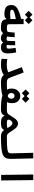

<svg xmlns="http://www.w3.org/2000/svg" viewBox="1682 -2416 737 4142"><g transform="rotate(90 2051.0 -344.5)"><path d="M280.3 -70.8Q183.1 -70.8 135.3 -106.2Q87.4 -141.6 87.4 -220.7Q87.4 -303.7 161.9 -349.9Q236.3 -396 388.7 -430.7L387.7 -484.9H500L502 -187Q502.4 -158.2 508.1 -144.5Q513.7 -130.9 531.5 -127.2Q549.3 -123.5 585.9 -123.5Q606.4 -123.5 614.5 -108.6Q622.6 -93.8 622.6 -62Q622.6 -30.8 613.8 -13.4Q605 3.9 580.1 3.9Q513.2 3.9 473.9 -6.8Q434.6 -17.6 416.3 -43Q397.9 -68.4 394 -112.3H380.9Q370.1 -88.4 346.2 -79.6Q322.3 -70.8 280.3 -70.8ZM390.1 -317.4Q312.5 -303.7 268.8 -291Q225.1 -278.3 207.3 -264.4Q189.5 -250.5 189.5 -232.9Q189.5 -209.5 211.4 -202.1Q233.4 -194.8 287.6 -194.8Q308.1 -194.8 337.4 -196.5Q366.7 -198.2 391.6 -200.7ZM417 -512.2 356 -573.2 294.9 -512.2 213.4 -593.8 294.9 -675.8 356 -614.7 417 -675.8 498.5 -593.8Z M580.1 3.9 585.9 -123.5Q632.3 -123.5 650.1 -131.8Q668 -140.1 670.4 -162.6Q673.8 -189.9 676.8 -222.4Q679.7 -254.9 682.6 -291.5L781.2 -293Q779.3 -250.5 776.4 -209Q773.4 -167.5 769 -127Q796.9 -117.2 822.8 -117.2Q844.2 -117.2 852.1 -125.7Q859.9 -134.3 861.3 -156.7Q863.3 -187.5 864.3 -224.6Q865.2 -261.7 866.2 -301.3L955.6 -303.7Q956.1 -257.3 955.1 -211.7Q954.1 -166 950.2 -123Q950.2 -123 950.2 -122.6Q967.3 -117.2 985.8 -117.2Q1008.8 -117.2 1018.8 -127.4Q1028.8 -137.7 1028.8 -163.6Q1028.8 -193.8 1023.9 -229.7Q1019 -265.6 1012.2 -311.5L1110.4 -324.7Q1120.1 -275.4 1126 -229.5Q1131.8 -183.6 1131.8 -143.1Q1131.8 -69.3 1100.1 -32.7Q1068.4 3.9 1001 3.9Q965.8 3.9 941.7 -6.6Q917.5 -17.1 898.9 -38.1H889.6Q878.4 -15.6 855.2 -5.9Q832 3.9 805.2 3.9Q771 3.9 748.3 -4.9Q725.6 -13.7 701.2 -38.1H689.9Q674.3 -14.6 648.9 -5.4Q623.5 3.9 580.1 3.9Z M1377.9 3.9Q1341.3 3.9 1312.7 1.5Q1284.2 -1 1247.6 -8.8L1253.4 -132.3Q1285.2 -127.4 1309.8 -125Q1334.5 -122.6 1372.1 -122.6Q1420.4 -122.6 1462.6 -129.6Q1504.9 -136.7 1539.1 -153.8L1428.7 -446.8L1543 -485.8L1647.5 -208.5Q1660.6 -174.8 1673.1 -156.2Q1685.5 -137.7 1705.1 -130.6Q1724.6 -123.5 1757.8 -123.5Q1776.4 -123.5 1785.4 -111.3Q1794.4 -99.1 1794.4 -67.4Q1794.4 -28.8 1783.2 -12.5Q1772 3.9 1752 3.9Q1700.2 3.9 1662.4 -9Q1624.5 -22 1596.7 -58.1Q1557.1 -27.3 1501 -11.7Q1444.8 3.9 1377.9 3.9Z M1750 3.9 1757.8 -123.5Q1801.8 -123.5 1839.8 -124Q1877.9 -124.5 1910.6 -126Q1889.6 -167.5 1889.6 -225.1Q1889.6 -278.8 1909.7 -321.3Q1929.7 -363.8 1966.1 -388.2Q2002.4 -412.6 2051.3 -412.6Q2118.7 -412.6 2161.9 -365Q2205.1 -317.4 2205.1 -234.9Q2205.1 -168.9 2180.7 -126.5Q2213.9 -125 2254.6 -124.3Q2295.4 -123.5 2344.7 -123.5Q2372.1 -123.5 2384.8 -106.2Q2397.5 -88.9 2397.5 -61.5Q2397.5 -30.8 2381.3 -13.4Q2365.2 3.9 2336.4 3.9Q2245.1 3.9 2170.4 -2.9Q2095.7 -9.8 2039.6 -27.8Q1981.9 -9.8 1908.2 -2.9Q1834.5 3.9 1750 3.9ZM2050.8 -142.1Q2053.7 -143.1 2056.2 -144Q2085 -153.8 2096.7 -174.8Q2108.4 -195.8 2108.4 -219.7Q2108.4 -253.9 2091.3 -271.2Q2074.2 -288.6 2048.3 -288.6Q2022.5 -288.6 2004.4 -271.7Q1986.3 -254.9 1986.3 -220.2Q1986.3 -190.4 1999.3 -171.6Q2012.2 -152.8 2050.8 -142.1ZM2112.8 -446.3 2051.8 -507.3 1990.7 -446.3 1909.2 -527.8 1990.7 -609.9 2051.8 -548.8 2112.8 -609.9 2194.3 -527.8Z M2335 3.9Q2321.8 3.9 2315.7 -9.8Q2309.6 -23.4 2309.6 -56.2Q2309.6 -76.7 2318.1 -100.1Q2326.7 -123.5 2343.8 -123.5Q2391.6 -123.5 2416.3 -134.5Q2440.9 -145.5 2459 -177.7Q2496.1 -241.2 2525.4 -282.2Q2554.7 -323.2 2582.8 -343.3Q2610.8 -363.3 2644.5 -363.3Q2690.9 -363.3 2729 -328.9Q2767.1 -294.4 2814 -215.8Q2837.4 -176.3 2854.7 -156.5Q2872.1 -136.7 2889.4 -130.1Q2906.7 -123.5 2929.7 -123.5Q2948.2 -123.5 2957.3 -110.6Q2966.3 -97.7 2966.3 -62Q2966.3 -20.5 2953.9 -8.3Q2941.4 3.9 2923.8 3.9Q2872.1 3.9 2842 -12.2Q2812 -28.3 2788.6 -59.6H2776.9Q2765.6 -26.9 2733.6 -11.5Q2701.7 3.9 2627.9 3.9Q2557.6 3.9 2524.2 -15.6Q2490.7 -35.2 2481 -68.8H2471.2Q2453.1 -25.9 2421.6 -11Q2390.1 3.9 2335 3.9ZM2742.2 -134.3Q2739.3 -140.1 2735.6 -146.2Q2731.9 -152.3 2728.5 -158.7Q2704.1 -202.6 2682.6 -223.1Q2661.1 -243.7 2636.7 -243.7Q2616.2 -243.7 2598.6 -229Q2581.1 -214.4 2570.6 -194.3Q2560.1 -174.3 2560.1 -157.7Q2560.1 -141.1 2575.9 -132.3Q2591.8 -123.5 2639.2 -123.5Q2668.5 -123.5 2692.9 -125.5Q2717.3 -127.4 2742.2 -134.3Z M2923.8 3.9Q2909.7 3.9 2902.6 -12Q2895.5 -27.8 2895.5 -63Q2895.5 -98.1 2905.3 -110.8Q2915 -123.5 2929.7 -123.5Q3031.2 -123.5 3097.4 -126.2Q3163.6 -128.9 3202.4 -135.3Q3241.2 -141.6 3259.8 -152.6Q3278.3 -163.6 3283.2 -180.2Q3288.1 -196.8 3287.6 -219.7L3275.9 -693.4H3396.5L3407.2 -215.8Q3408.7 -147.9 3389.4 -104.7Q3370.1 -61.5 3317.9 -37.8Q3265.6 -14.2 3170.2 -5.1Q3074.7 3.9 2923.8 3.9Z M3752.4 0 3744.1 -693.4H3864.7L3872.6 0Z"/></g></svg>

Font: Cascadia Mono NF SemiBold
Style: Regular
Weight: 600
Monospace: yes
Designer: Aaron Bell
Foundry: Saja Typeworks
Version: Version 2404.023; ttfautohint (v1.8.4)